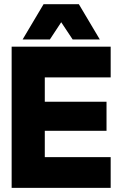

<svg xmlns="http://www.w3.org/2000/svg" viewBox="-20 -905 581 925"><path d="M36.1 0V-680.2H513.2V-532.2H195.8V-415H493.2V-274.9H195.8V-147.9H513.2V0ZM88.9 -714.8 189.9 -884.8H359.9L460.9 -714.8H330.1L274.9 -797.9L220.2 -714.8Z"/></svg>

Font: TASA Orbiter Display Black
Style: Regular
Weight: 900
Designer: Weizhong Zhang
Version: Version 1.000;Glyphs 3.1.2 (3151)